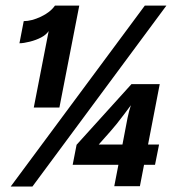

<svg xmlns="http://www.w3.org/2000/svg" viewBox="-20 -679 640 699"><path d="M157.2 -565.9Q147.9 -552.2 129.9 -542.7Q111.8 -533.2 88.6 -527.3Q65.4 -521.5 50.8 -521.5L66.4 -602.1Q94.7 -602.1 128.9 -618.2Q163.1 -634.3 180.2 -658.7H268.6L196.3 -287.6H103ZM98.1 0H19L507.3 -658.7H585.9ZM504.4 -79.1 489.3 -1H396L411.1 -79.1H244.6L258.8 -151.9L458.5 -372.6H561.5L519 -152.8H559.1L544.4 -79.1ZM456.5 -295.9Q448.2 -284.2 432.9 -264.2Q417.5 -244.1 404.5 -227.5Q391.6 -210.9 339.4 -152.8H425.8L444.3 -249.5Q449.7 -275.9 456.5 -295.9Z"/></svg>

Font: Liberation Mono
Style: Bold Italic
Weight: 700
Italic angle: -12°
Monospace: yes
Designer: Steve Matteson
Foundry: Ascender Corporation
Version: Version 2.1.5